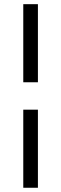

<svg xmlns="http://www.w3.org/2000/svg" viewBox="-20 -718 290 910"><path d="M90.3 -328.1V-698.2H159.7V-328.1ZM90.3 171.9V-198.2H159.7V171.9Z"/></svg>

Font: Crushed
Style: Regular
Weight: 400
Width: 3
Designer: Astigmatic (AOETI)
Foundry: Astigmatic (AOETI)
Version: Version 001.001